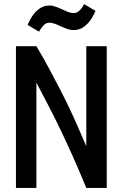

<svg xmlns="http://www.w3.org/2000/svg" viewBox="-20 -919 600 939"><path d="M58 0V-693H158Q191 -638 218 -587.5Q245 -537 269.5 -490Q294 -443 316 -397Q338 -351 359 -303Q380 -255 402 -204V-693H502V0H402Q370 -78 339.5 -146.5Q309 -215 279.5 -277Q250 -339 219.5 -397.5Q189 -456 158 -515V0ZM171 -764 115 -797Q122 -815 136 -837.5Q150 -860 172 -876Q194 -892 222 -892Q237 -892 254.5 -885.5Q272 -879 284 -873Q299 -866 313 -860.5Q327 -855 340 -855Q357 -855 370.5 -869Q384 -883 391 -899L447 -866Q441 -849 426.5 -826.5Q412 -804 390.5 -788Q369 -772 340 -772Q322 -772 303 -779.5Q284 -787 269 -794Q257 -800 244.5 -804Q232 -808 221 -808Q205 -808 192 -794Q179 -780 171 -764Z"/></svg>

Font: Ubuntu Sans Mono Medium
Style: Regular
Weight: 500
Monospace: yes
Designer: Dalton Maag Ltd
Foundry: Dalton Maag Ltd
Version: Version 1.006